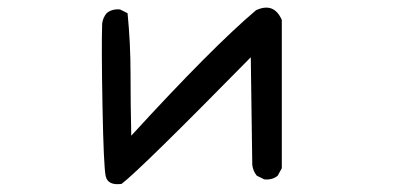

<svg xmlns="http://www.w3.org/2000/svg" viewBox="-20 -471 1040 502"><path d="M297.9 9.8Q261.7 14.6 256.3 -10.7Q251 -36.1 248 -192.4Q245.1 -348.6 247.1 -409.2Q249 -424.8 258.8 -436.5Q272.5 -448.2 293.9 -446.3L313.5 -436.5Q321.3 -358.4 321.3 -278.3Q321.3 -198.2 323.2 -116.2Q534.2 -346.7 649.4 -444.3Q696.3 -465.8 716.8 -418.9V-31.2L706.1 -11.7Q692.4 0 670.9 -2L651.4 -11.7Q641.6 -23.4 639.6 -40L635.7 -321.3Q346.7 -27.3 297.9 9.8Z"/></svg>

Font: NaikaiFont
Style: Regular
Weight: 400
Version: Version 1.67